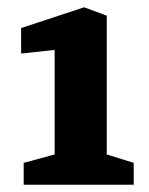

<svg xmlns="http://www.w3.org/2000/svg" viewBox="-20 -507 410 527"><path d="M45 0V-60L130 -83V-370L38 -360V-430L211 -487L273 -464V-83L347 -60V0Z"/></svg>

Font: Grenze Gotisch ExtraBold
Style: Regular
Weight: 800
Designer: Renata Polastri
Foundry: Omnibus-Type
Version: Version 1.001